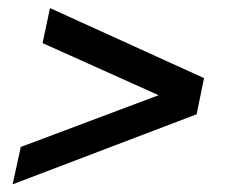

<svg xmlns="http://www.w3.org/2000/svg" viewBox="-20 -491 567 482"><path d="M473.6 -204.1 11.7 -28.3 32.2 -122.1 456.1 -281.2 443.4 -222.7 86.9 -382.8 105.5 -470.7 492.2 -294.9Z"/></svg>

Font: Crimson Pro
Style: Bold Italic
Weight: 700
Italic angle: -12°
Designer: Jacques Le Bailly
Foundry: Baron von Fonthausen
Version: Version 1.003